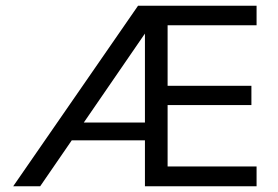

<svg xmlns="http://www.w3.org/2000/svg" viewBox="-20 -649 967 669"><path d="M485 -222V-532L272 -222ZM874 -561H564V-350H856V-283H564V-69H874V0H485V-160H230L120 0H26L461 -629H874Z"/></svg>

Font: Karla Neue
Style: Regular
Weight: 400
Designer: Jonathan Pinhorn
Foundry: PYRS Fontlab Ltd. / Made with FontLab
Version: Version 1.000;PS 001.001;hotconv 1.0.56